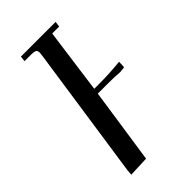

<svg xmlns="http://www.w3.org/2000/svg" viewBox="-219 -768 839 839"><g transform="rotate(-45 200.0 -349.0)"><path d="M65.9 3.9 67.9 -22 158.2 -637.2Q160.2 -650.9 160.2 -655.8Q160.2 -668.5 153.3 -672.6Q146.5 -676.8 127.9 -676.8H86.9L89.8 -702.1H304.2L300.8 -676.8H257.8L216.8 -376H243.2Q310.5 -376 377 -382.8L376 -355L375 -350.1L348.1 -347.2Q321.3 -350.1 276.9 -350.1H212.9L161.1 0Z"/></g></svg>

Font: Dihjauti S
Style: Bold Italic
Weight: 700
Italic angle: -9°
Designer: T. Christopher White
Version: Version 3.0.0